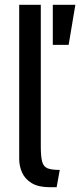

<svg xmlns="http://www.w3.org/2000/svg" viewBox="-20 -770 334 800"><path d="M187 10Q140 10 112 -7Q84 -24 72 -51Q60 -78 60 -108V-750H150V-160Q150 -118 155.5 -97Q161 -76 177.5 -69Q194 -62 229 -62L216 10ZM200 -583V-750H294L266 -583Z"/></svg>

Font: Cabin VF Beta
Style: Regular
Weight: 400
Designer: Pablo Impallari
Foundry: Pablo Impallari. http://www.impallari.com Igino Marini. http://www.ikern.com
Version: Version 2.200